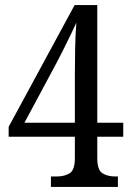

<svg xmlns="http://www.w3.org/2000/svg" viewBox="-20 -734 517 754"><path d="M180 0V-41H203Q233 -41 253.5 -53.5Q274 -66 274 -113V-197H14V-236L273 -714H362V-252H464V-197H362V-113Q362 -66 382.5 -53.5Q403 -41 432 -41H443V0ZM76 -252H274V-440Q274 -483 275 -541Q276 -599 280 -645Q273 -630 259 -600.5Q245 -571 229 -539.5Q213 -508 202 -487Z"/></svg>

Font: Noto Serif Tamil Condensed
Style: Regular
Weight: 400
Width: 3
Designer: Indian Type Foundry, Tom Grace, and the Monotype Design Team
Foundry: Monotype Imaging Inc.
Version: Version 2.004